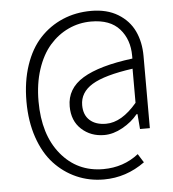

<svg xmlns="http://www.w3.org/2000/svg" viewBox="-50 -717 701 778"><g transform="rotate(-5 300.0 -327.5)"><path d="M341.8 15.1Q282.2 15.1 230.7 -7.6Q179.2 -30.3 140.1 -72.5Q101.1 -114.7 78.6 -180.2Q56.2 -245.6 56.2 -326.2Q56.2 -408.2 78.4 -473.9Q100.6 -539.6 140.1 -582Q179.7 -624.5 232.9 -647.2Q286.1 -669.9 349.1 -669.9Q413.1 -669.9 458 -642.6Q502.9 -615.2 523.9 -570.6Q544.9 -525.9 544.9 -469.2V-175.8H504.9L500 -236.8H496.1Q471.7 -206.5 433.6 -185.3Q395.5 -164.1 358.9 -164.1Q304.2 -164.1 266.6 -198.5Q229 -232.9 229 -292Q229 -364.3 296.1 -405Q363.3 -445.8 499 -462.9V-474.1Q499 -540.5 460.7 -583.7Q422.4 -627 345.2 -627Q295.9 -627 252.4 -606.7Q209 -586.4 176 -548.6Q143.1 -510.7 124 -452.6Q105 -394.5 105 -323.2Q105 -187.5 171.1 -107.2Q237.3 -26.9 342.8 -26.9Q425.3 -26.9 486.8 -75.2L508.8 -40Q432.6 15.1 341.8 15.1ZM370.1 -209Q433.6 -209 496.1 -283.2V-421.9Q380.9 -405.8 330.3 -375Q279.8 -344.2 279.8 -292Q279.8 -252.4 304 -230.7Q328.1 -209 370.1 -209Z"/></g></svg>

Font: Office Code Pro Light
Style: Regular
Weight: 300
Designer: Nathan Rutzky & Paul D. Hunt
Foundry: Adobe Systems Incorporated
Version: Version 1.004;PS 001.004;hotconv 1.0.70;makeotf.lib2.5.58329